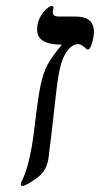

<svg xmlns="http://www.w3.org/2000/svg" viewBox="-20 -608 331 636"><path d="M185.1 -460Q103 -460 103 -508.8Q103 -530.8 111.3 -547.9Q119.6 -564.9 132.1 -576.4Q144.5 -587.9 150.9 -587.9Q157.2 -587.9 157.2 -583L154.8 -568.8Q154.8 -553.2 173.8 -553.2H230Q291 -553.2 291 -502.9Q291 -485.8 284.7 -464.8Q278.3 -443.8 271 -443.8Q268.1 -443.8 265.1 -446.8Q250 -461.9 238.8 -461.9Q218.3 -461.9 200.2 -435.8Q182.1 -409.7 172.9 -353Q168.5 -327.6 149.9 -159.7L140.1 -80.1Q136.7 -61 127 -44.2Q117.2 -27.3 90.3 -9.8Q63.5 7.8 54.2 7.8Q48.8 7.8 48.8 2Q48.8 -1.5 52.2 -8.3Q72.8 -48.8 85.9 -126L92.3 -168.9Q105.5 -284.2 114.5 -326.2Q123.5 -368.2 138.4 -395.3Q153.3 -422.4 185.1 -460Z"/></svg>

Font: Tinos
Style: Italic
Weight: 400
Italic angle: -16.333°
Designer: Steve Matteson
Foundry: Monotype Imaging Inc.
Version: Version 1.32